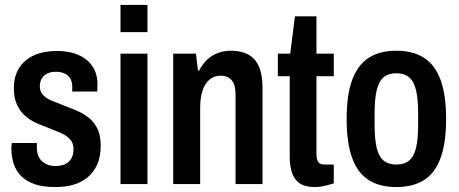

<svg xmlns="http://www.w3.org/2000/svg" viewBox="-20 -744 1856 776"><path d="M204 12Q154 12 120.5 0.5Q87 -11 66 -32Q45 -53 35.5 -81.5Q26 -110 26 -144Q26 -149 26.5 -155Q27 -161 28 -166H129Q129 -161 129 -156.5Q129 -152 129 -147Q129 -124 138 -107.5Q147 -91 164.5 -82Q182 -73 204 -73Q227 -73 243 -80.5Q259 -88 268 -103Q277 -118 277 -141Q277 -167 262.5 -182Q248 -197 225 -207Q202 -217 176 -227Q151 -236 126.5 -247Q102 -258 81.5 -276Q61 -294 48.5 -321Q36 -348 36 -388Q36 -426 49 -454Q62 -482 85.5 -501Q109 -520 141 -529Q173 -538 210 -538Q247 -538 277.5 -529Q308 -520 329.5 -502.5Q351 -485 362.5 -460.5Q374 -436 374 -404Q374 -397 373.5 -388Q373 -379 373 -374H272V-393Q272 -413 264 -426.5Q256 -440 241 -447Q226 -454 206 -454Q190 -454 177.5 -449.5Q165 -445 157 -437Q149 -429 145 -419Q141 -409 141 -396Q141 -374 153.5 -360.5Q166 -347 187 -338Q208 -329 232 -320Q258 -310 285 -299Q312 -288 335 -271Q358 -254 372.5 -226.5Q387 -199 387 -156Q387 -111 373 -79.5Q359 -48 334.5 -27.5Q310 -7 277 2.5Q244 12 204 12Z M467 -614V-724H576V-614ZM467 0V-527H576V0Z M680 0V-527H772L780 -459H785Q799 -486 818 -503.5Q837 -521 861 -530Q885 -539 914 -539Q955 -539 983.5 -523.5Q1012 -508 1026.5 -475Q1041 -442 1041 -388V0H932V-361Q932 -380 928.5 -394.5Q925 -409 917.5 -418.5Q910 -428 898.5 -433Q887 -438 871 -438Q846 -438 827.5 -423Q809 -408 799 -379Q789 -350 789 -307V0Z M1252 12Q1212 12 1190 -4Q1168 -20 1159.5 -48Q1151 -76 1151 -109V-436H1103V-527H1153L1172 -678H1259V-527H1329V-436H1259V-122Q1259 -100 1266 -89.5Q1273 -79 1291 -79H1329V-3Q1317 1 1303.5 4.5Q1290 8 1277 10Q1264 12 1252 12Z M1582 12Q1515 12 1470.5 -16Q1426 -44 1403.5 -105Q1381 -166 1381 -263Q1381 -361 1403.5 -421.5Q1426 -482 1470.5 -510.5Q1515 -539 1582 -539Q1649 -539 1693.5 -510.5Q1738 -482 1760.5 -421.5Q1783 -361 1783 -263Q1783 -166 1760.5 -105Q1738 -44 1693.5 -16Q1649 12 1582 12ZM1582 -79Q1614 -79 1633.5 -95Q1653 -111 1661.5 -146.5Q1670 -182 1670 -240V-286Q1670 -344 1661.5 -379.5Q1653 -415 1633.5 -431.5Q1614 -448 1582 -448Q1550 -448 1530.5 -431.5Q1511 -415 1502.5 -379.5Q1494 -344 1494 -286V-240Q1494 -182 1502.5 -146.5Q1511 -111 1530.5 -95Q1550 -79 1582 -79Z"/></svg>

Font: Archivo SemiBold Condensed
Style: Regular
Weight: 600
Width: 3
Version: Version 2.001